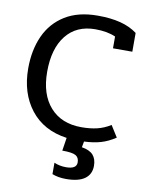

<svg xmlns="http://www.w3.org/2000/svg" viewBox="-96 -730 791 1027"><g transform="rotate(10 299.5 -217.0)"><path d="M461 -504V-568Q416 -588 351 -588Q249 -588 192.5 -517Q136 -446 136 -320Q136 -197 197.5 -128Q259 -59 367 -59Q415 -59 452.5 -68Q490 -77 525 -99L564 -37Q525 -11 485.5 0.5Q446 12 395 14L389 46Q432 53 451 74.5Q470 96 470 133Q470 179 436 203.5Q402 228 334 228Q292 228 259 215V153Q288 166 324 166Q381 166 381 130Q381 104 362.5 93Q344 82 289 82L300 11Q172 -7 102.5 -96.5Q33 -186 33 -320Q33 -420 68 -497Q103 -574 174 -618Q245 -662 351 -662Q422 -662 474.5 -648.5Q527 -635 566 -606V-504Z"/></g></svg>

Font: Pridi
Style: Regular
Weight: 400
Designer: Katatrad Team
Foundry: CadsonDemak
Version: Version 1.001